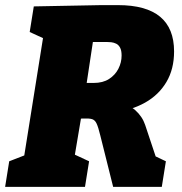

<svg xmlns="http://www.w3.org/2000/svg" viewBox="-32 -730 711 750"><path d="M-12 0 4 -100 84 -131 60 -105 139 -600 158 -571 84 -605 100 -705 363 -710H429Q648 -710 648 -529Q648 -460 618 -409.5Q588 -359 534.5 -329Q481 -299 409 -290L412 -323Q468 -325 496 -300Q524 -275 535 -242L581 -104L534 -139L616 -100L600 0H410L360 -200Q352 -233 345.5 -247Q339 -261 328 -264.5Q317 -268 294 -267L254 -266L289 -295L257 -105L247 -132L316 -100L300 0ZM300 -362 278 -406H334Q370 -406 394 -421.5Q418 -437 430.5 -461.5Q443 -486 443 -513Q443 -533 437 -544Q431 -555 421.5 -559.5Q412 -564 402.5 -565Q393 -566 385 -566H310L336 -600Z"/></svg>

Font: Bitter Thin Black
Style: Italic
Weight: 900
Italic angle: -9°
Version: Version 3.020